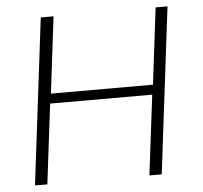

<svg xmlns="http://www.w3.org/2000/svg" viewBox="-51 -764 863 818"><g transform="rotate(-5 380.5 -355.5)"><path d="M65.9 0 152.8 -710.9H207.5L167.5 -383.8H604L644 -710.9H694.8L607.9 0H555.2L597.2 -341.8H160.6L118.7 0Z"/></g></svg>

Font: Muli
Style: ExtraLightItalic
Weight: 200
Italic angle: -7°
Designer: Vernon Adams
Foundry: newtypography
Version: Version 2.0; ttfautohint (v1.00rc1.2-2d82) -l 8 -r 50 -G 200